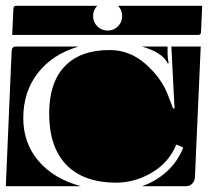

<svg xmlns="http://www.w3.org/2000/svg" viewBox="-20 -650 715 660"><path d="M0 -10 20 -475Q21 -490 35 -490H250Q161 -464 110.5 -399.5Q60 -335 60 -244Q60 -158 112.5 -96.5Q165 -35 258 -10ZM149 -260Q149 -366 202.5 -422Q256 -478 357 -478Q426 -478 480.5 -430Q535 -382 557 -324L575 -277H580L569 -490H670L650 -40Q649 -27 640.5 -18.5Q632 -10 620 -10H468Q517 -27 554 -61Q591 -95 610 -143L586 -153Q561 -92 503.5 -57.5Q446 -23 381 -22Q268 -22 208.5 -83Q149 -144 149 -260ZM468 -490H556V-467Q556 -449 560 -433L556 -432Q554 -439 546 -448Q523 -474 468 -490ZM22 -530 26 -620Q26 -630 36 -630H314Q300 -615 300 -595Q300 -574 314.5 -559.5Q329 -545 350 -545Q371 -545 385.5 -559.5Q400 -574 400 -595Q400 -615 386 -630H675L671 -540Q671 -530 661 -530Z"/></svg>

Font: PrimecolorCV1
Style: Medium
Weight: 500
Designer: gluk
Foundry: gluk
Version: Version 0.672